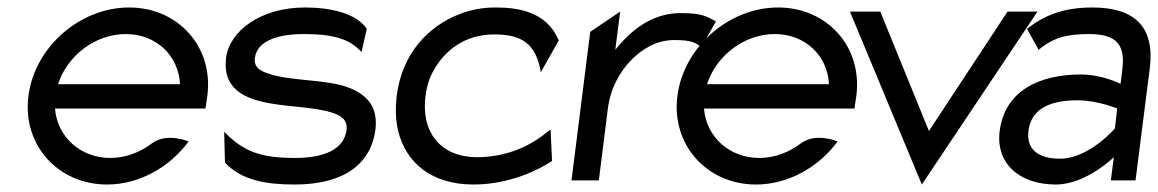

<svg xmlns="http://www.w3.org/2000/svg" viewBox="-20 -482 3094 513"><path d="M127 -192H529L534 -226C551 -357 456 -462 325 -462C194 -462 73 -357 56 -226C39 -95 135 11 266 11C352 11 433 -35 484 -104C484 -104 426 -129 386 -99C354 -75 316 -60 275 -60C195 -60 133 -116 127 -192ZM461 -257H135C160 -334 235 -391 316 -391C397 -391 457 -334 461 -257Z M581 -48C624 0 693 11 766 11C915 11 973 -57 983 -135C991 -199 958 -229 914 -247C855 -271 757 -264 695 -286C675 -293 658 -302 661 -327C667 -375 727 -391 792 -391C873 -391 915 -377 946 -343L960 -405C932 -447 862 -462 795 -462C676 -462 593 -399 584 -327C574 -245 633 -218 701 -206C754 -196 824 -196 870 -180C891 -173 909 -162 906 -135C899 -80 841 -60 769 -60C680 -60 632 -75 579 -130Z M1425 -289 1473 -374C1441 -450 1367 -462 1304 -462C1269 -462 1238 -456 1207 -444C1123 -411 1054 -338 1040 -226C1036 -192 1037 -160 1044 -131C1065 -48 1132 11 1245 11C1326 11 1402 -17 1455 -52L1451 -136L1425 -116C1380 -84 1322 -62 1254 -62C1231 -62 1209 -66 1190 -74C1138 -96 1107 -149 1117 -226C1120 -249 1126 -271 1137 -291C1167 -347 1222 -390 1300 -390C1374 -390 1412 -366 1425 -289Z M1893 -425C1867 -438 1857 -447 1799 -447C1721 -447 1666 -401 1624 -349L1637 -451L1557 -397L1507 0H1580L1604 -191C1611 -247 1637 -292 1668 -323C1696 -351 1734 -375 1782 -375C1827 -375 1838 -368 1854 -356Z M1861 -192H2263L2268 -226C2285 -357 2190 -462 2059 -462C1928 -462 1807 -357 1790 -226C1773 -95 1869 11 2000 11C2086 11 2167 -35 2218 -104C2218 -104 2160 -129 2120 -99C2088 -75 2050 -60 2009 -60C1929 -60 1867 -116 1861 -192ZM2195 -257H1869C1894 -334 1969 -391 2050 -391C2131 -391 2191 -334 2195 -257Z M2332 -451H2251L2443 11L2752 -451H2672L2462 -132Z M2724 -405 2755 -349C2795 -382 2831 -391 2890 -391C2959 -391 2987 -366 2979 -299L2974 -258C2974 -258 2925 -283 2868 -283C2759 -283 2665 -241 2651 -132C2640 -45 2704 11 2801 11C2882 11 2956 -62 2956 -62L2948 0H3014L3052 -299C3066 -410 3012 -462 2899 -462C2819 -462 2769 -440 2724 -405ZM2812 -58C2757 -58 2721 -81 2728 -133C2736 -197 2795 -214 2859 -214C2913 -214 2965 -192 2965 -192L2959 -139C2959 -139 2890 -58 2812 -58Z"/></svg>

Font: Charger
Style: It
Weight: 400
Designer: Jasper
Foundry: Cannot Into Space Fonts
Version: Version 0.98